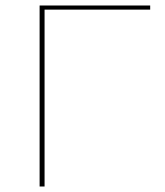

<svg xmlns="http://www.w3.org/2000/svg" viewBox="-20 -678 599 698"><path d="M526 -643H142V0H124V-658H526Z"/></svg>

Font: Ysabeau Infant Thin
Style: Regular
Weight: 200
Designer: Christian Thalmann (Catharsis Fonts)
Version: Version 0.003